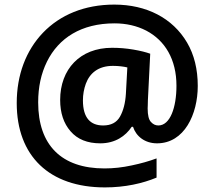

<svg xmlns="http://www.w3.org/2000/svg" viewBox="-20 -734 938 840"><path d="M845.2 -357.9C845.2 -431.2 829.6 -494.6 798.3 -547.9C735.4 -654.8 621.1 -713.9 480 -713.9C349.1 -713.9 242.7 -668.5 168 -590.8C93.3 -512.7 53.2 -405.8 53.2 -283.2C53.2 -51.3 195.8 85.9 439 85.9C526.9 85.9 604 68.4 665 43V-41C632.3 -28.8 596.2 -18.6 556.2 -10.3C516.1 -1.5 476.6 2.9 437 2.9C249 2.9 147 -99.1 147 -286.1C147 -353 159.7 -412.1 185.5 -464.4C236.8 -567.9 335.9 -631.8 481 -631.8C532.2 -631.8 578.6 -621.1 619.6 -600.1C701.7 -557.1 752 -474.6 752 -358.9C752 -263.2 724.1 -185.1 672.9 -185.1C660.6 -185.1 649.9 -189.9 640.6 -200.2C630.9 -210 626 -230 626 -259.8C626 -264.2 627 -277.8 627 -294.9L637.2 -499C619.6 -505.4 595.2 -511.7 563.5 -517.1C531.7 -522.5 501 -524.9 470.2 -524.9C329.6 -524.9 243.2 -430.7 243.2 -296.9C243.2 -240.2 258.3 -194.3 288.6 -159.7C318.8 -124.5 362.3 -106.9 418.9 -106.9C483.9 -106.9 529.3 -138.7 556.2 -179.2H562C575.2 -137.7 613.8 -106.9 667 -106.9C786.6 -106.9 845.2 -234.4 845.2 -357.9ZM342.8 -294.9C342.8 -320.3 347.2 -344.7 355.5 -367.7C372.6 -413.6 409.7 -445.8 474.1 -445.8C498 -445.8 521 -442.9 537.1 -439L530.8 -324.2C528.3 -282.7 519.5 -249.5 504.9 -223.6C490.2 -197.8 465.8 -185.1 431.2 -185.1C376.5 -185.1 342.8 -217.3 342.8 -294.9Z"/></svg>

Font: Noto Reveo Sans
Style: Regular
Weight: 600
Designer: Monotype Design Team
Foundry: Monotype Imaging Inc.
Version: Version 2.007